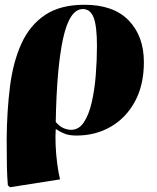

<svg xmlns="http://www.w3.org/2000/svg" viewBox="-20 -555 658 806"><path d="M22 231 13 223Q10 189 9 143.5Q8 98 8 29Q9 -90 22 -192.5Q35 -295 70 -372Q105 -449 169 -492Q233 -535 334 -535Q457 -535 520.5 -469Q584 -403 584 -294Q584 -198 546.5 -129Q509 -60 445 -23Q381 14 301 14Q270 14 250.5 6Q231 -2 215 -13H214Q212 15 213.5 53.5Q215 92 220 130.5Q225 169 232 198ZM278 -10Q311 -10 332 -41.5Q353 -73 365 -125Q377 -177 382 -239Q387 -301 387 -362Q387 -446 373 -481.5Q359 -517 328 -517Q272 -517 245 -394Q218 -271 214 -43Q230 -24 247 -17Q264 -10 278 -10Z"/></svg>

Font: Literata 72pt ExtraBold
Style: Italic
Weight: 800
Italic angle: -2°
Designer: Latin by Veronika Burian and Jose Scaglione. Greek by Irene Vlachou. Cyrillic by Vera Evstafieva
Foundry: TypeTogether
Version: Version 3.002